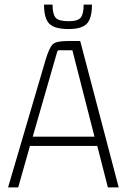

<svg xmlns="http://www.w3.org/2000/svg" viewBox="-20 -813 549 833"><path d="M171 -793H208Q208 -752 221 -736.5Q234 -721 278 -721Q318 -721 330.5 -737Q343 -753 343 -793H379Q379 -733 356.5 -710Q334 -687 278 -687Q217 -687 194 -710Q171 -733 171 -793ZM495 0H448L402 -180H110L59 0H15L178 -554Q194 -607 209 -621Q224 -635 273 -635H328ZM228 -588 122 -220H390L294 -595H236Q230 -595 228 -588Z"/></svg>

Font: Gemunu Libre ExtraLight
Style: Regular
Weight: 200
Designer: Puspanada Ekanayake, Sola Matas, Pathum Egodawatta, Kosala Senevirathne
Foundry: mooniak
Version: Version 1.100